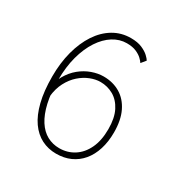

<svg xmlns="http://www.w3.org/2000/svg" viewBox="-163 -848 977 1001"><g transform="rotate(30 325.0 -347.0)"><path d="M305 11Q257.5 11 217.5 -9.2Q177.5 -29.5 148.2 -71Q119 -112.5 103 -176.5Q87 -240.5 87 -328Q87 -409.5 105.2 -478.5Q123.5 -547.5 157.2 -598.8Q191 -650 238.2 -678.2Q285.5 -706.5 343.5 -706.5Q383.5 -706.5 410.5 -694.8Q437.5 -683 452.8 -668.5Q468 -654 472.5 -645.5L450 -618Q444.5 -627 431.2 -639.8Q418 -652.5 395.2 -662.5Q372.5 -672.5 338 -672.5Q295 -672.5 256.2 -648.2Q217.5 -624 187.5 -578.5Q157.5 -533 140.2 -469.5Q123 -406 123 -328Q123 -249.5 136.2 -191.8Q149.5 -134 173.8 -96.2Q198 -58.5 231.5 -40.2Q265 -22 305 -22Q354 -22 393.2 -47Q432.5 -72 455.2 -119.8Q478 -167.5 478 -236Q478 -303 456 -345.8Q434 -388.5 398 -408.8Q362 -429 320 -429Q291 -429 259.2 -416.5Q227.5 -404 199.5 -379.2Q171.5 -354.5 152 -317.2Q132.5 -280 127.5 -230.5L101 -257Q108 -308.5 130 -347Q152 -385.5 183.2 -411Q214.5 -436.5 250.2 -449.2Q286 -462 320 -462Q376.5 -462 419.8 -436.2Q463 -410.5 487.5 -360.2Q512 -310 512 -236Q512 -179.5 497.5 -133.8Q483 -88 456 -55.8Q429 -23.5 390.8 -6.2Q352.5 11 305 11Z"/></g></svg>

Font: Trispace Thin
Style: Regular
Weight: 100
Designer: Tyler Finck
Foundry: Etcetera Type Company
Version: Version 1.210